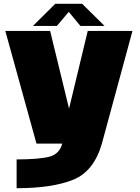

<svg xmlns="http://www.w3.org/2000/svg" viewBox="-20 -756 736 1011"><path d="M172 0H516.5L677.5 -593H442L320.5 -88H367L244 -593H8ZM67.5 235Q253.5 235 364 191Q474.5 147 516.5 0L308 -0.5Q293 55.5 239.8 69.2Q186.5 83 67.5 83.5ZM153.5 -619.5H279.5L342 -693.5L403.5 -619.5H530.5L412.5 -736H271Z"/></svg>

Font: Anybody UltraCondensed Thin Black
Style: Regular
Weight: 900
Version: Version 1.111